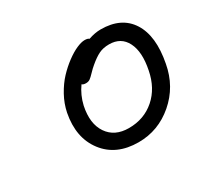

<svg xmlns="http://www.w3.org/2000/svg" viewBox="-95 -875 729 684"><g transform="rotate(-30 269.0 -533.0)"><path d="M299.8 -325.2Q208 -325.2 160.4 -387.5Q112.8 -449.7 130.9 -543.9Q137.7 -577.6 155 -609.1Q172.4 -640.6 193.6 -663.1Q214.8 -685.5 238 -702.6Q261.2 -719.7 281 -728.3Q300.8 -736.8 314 -736.8Q327.1 -736.8 332 -731.9Q358.9 -741.2 382.8 -741.2Q467.8 -741.2 505.4 -682.1Q543 -623 522.9 -519Q507.3 -433.6 444.1 -379.4Q380.9 -325.2 299.8 -325.2ZM194.8 -536.1Q180.7 -468.8 208.7 -427.5Q236.8 -386.2 294.9 -386.2Q357.4 -386.2 401.4 -424.6Q445.3 -462.9 458 -528.8Q472.2 -598.1 451.4 -639.2Q430.7 -680.2 381.8 -680.2Q357.4 -680.2 339.6 -671.4Q321.8 -662.6 299.8 -644Q289.1 -635.3 277.3 -622.8Q265.6 -610.4 258.8 -605.7Q252 -601.1 242.2 -601.1Q231 -601.1 226.1 -606Q203.6 -574.7 194.8 -536.1Z"/></g></svg>

Font: Shantell Sans Bouncy
Style: Italic
Weight: 300
Italic angle: -11.31°
Designer: Stephen Nixon, Anya Danilova, Shantell Martin
Foundry: Arrow Type
Version: Version 1.006;[9816181b4]